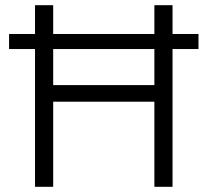

<svg xmlns="http://www.w3.org/2000/svg" viewBox="-20 -720 800 740"><path d="M15 -589H115V-700H185V-589H575V-700H645V-589H745V-531H645V0H575V-328H185V0H115V-531H15ZM575 -392V-531H185V-392Z"/></svg>

Font: PT Root UI Web
Style: Regular
Weight: 400
Designer: Vitaly Kuzmin
Foundry: ParaType Ltd.
Version: Version 1.000W